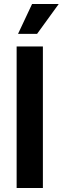

<svg xmlns="http://www.w3.org/2000/svg" viewBox="-20 -938 324 958"><path d="M63 0V-706H194V0ZM165 -769H70L140 -918H273Z"/></svg>

Font: Mukta Mahee
Style: Bold
Weight: 700
Designer: Shuchita Grover, Noopur Datye, Girish Dalvi, Yashodeep Gholap
Foundry: Ek Type
Version: Version 2.538;PS 1.000;hotconv 16.6.51;makeotf.lib2.5.65220;